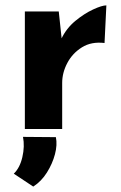

<svg xmlns="http://www.w3.org/2000/svg" viewBox="-20 -479 449 713"><path d="M198.2 -436.5 210.9 -317.4 208 -335Q226.6 -374 259.8 -401.4Q293 -428.7 325.7 -443.8Q358.4 -459 375 -459L368.2 -319.3Q319.3 -325.2 284.2 -303.2Q249 -281.2 230 -245.1Q210.9 -209 210.9 -170.9V0H72.3V-436.5ZM103.5 213.9 31.2 166Q53.7 144.5 63 104.5Q72.3 64.5 65.4 29.3L187.5 30.3Q193.4 58.6 184.1 93.8Q174.8 128.9 154.3 161.6Q133.8 194.3 103.5 213.9Z"/></svg>

Font: Josefin Sans CFJ
Style: Bold
Weight: 700
Designer: Santiago Orozco
Foundry: Typemade
Version: Version 2.001